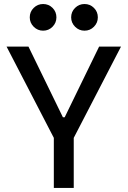

<svg xmlns="http://www.w3.org/2000/svg" viewBox="-20 -922 626 942"><path d="M244.1 0V-245.6L12.2 -693.4H119.6L288.6 -346.7H297.4L466.3 -693.4H573.7L341.8 -245.6V0ZM394.5 -771.5Q367.7 -771.5 348.4 -790.8Q329.1 -810.1 329.1 -836.9Q329.1 -864.3 348.4 -883.3Q367.7 -902.3 394.5 -902.3Q421.9 -902.3 440.9 -883.3Q460 -864.3 460 -836.9Q460 -810.1 440.9 -790.8Q421.9 -771.5 394.5 -771.5ZM191.4 -771.5Q164.6 -771.5 145.3 -790.8Q126 -810.1 126 -836.9Q126 -864.3 145.3 -883.3Q164.6 -902.3 191.4 -902.3Q218.8 -902.3 237.8 -883.3Q256.8 -864.3 256.8 -836.9Q256.8 -810.1 237.8 -790.8Q218.8 -771.5 191.4 -771.5Z"/></svg>

Font: Caskaydia Cove
Style: Regular
Weight: 400
Monospace: yes
Designer: Aaron Bell
Foundry: Saja Typeworks
Version: Version 4.300; ttfautohint (v1.8.3)